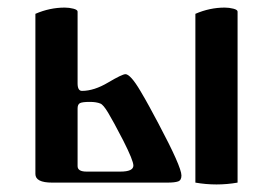

<svg xmlns="http://www.w3.org/2000/svg" viewBox="-20 -486 727 511"><path d="M500 0V-449.2Q538.1 -465.8 578.1 -465.8Q589.8 -465.8 601.1 -462.9Q612.3 -460 612.3 -455.1V0Q584.5 4.9 556.2 4.9Q527.8 4.9 500 0ZM74.2 -22.9V-449.2Q112.3 -465.8 152.3 -465.8Q164.1 -465.8 175.3 -462.9Q186.5 -460 186.5 -455.1V-264.2Q186.5 -244.1 198.2 -244.1Q230.5 -244.1 268.1 -266.6Q305.2 -288.6 314 -288.6Q320.3 -288.6 330.3 -277.6Q340.3 -266.6 354 -243.4Q367.7 -220.2 376.7 -203.6Q385.7 -187 401.4 -157.7Q462.9 -42 462.9 -19Q462.9 -6.3 454.1 -3.2Q445.3 0 425.3 0H118.7Q74.2 0 74.2 -22.9ZM186.5 -43.9Q186.5 -29.3 210.4 -29.3H300.3Q335 -29.3 335 -45.4Q335 -58.6 308.1 -111.8Q280.8 -164.6 267.8 -186Q254.9 -207.5 247.1 -210.4Q236.3 -214.8 219.2 -214.8Q198.7 -214.8 192.6 -211.4Q186.5 -208 186.5 -197.3Z"/></svg>

Font: Monomachus
Style: Medium
Weight: 500
Designer: Alexey Kryukov
Version: Version 1.0